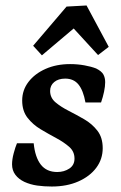

<svg xmlns="http://www.w3.org/2000/svg" viewBox="-20 -668 440 701"><path d="M169 13Q141 13 116 9.5Q91 6 69 -4Q48 -14 36 -30Q24 -46 24 -68Q24 -86 30 -108.5Q36 -131 42 -145H103Q108 -94 129 -67Q150 -40 189 -40Q214 -40 233 -52.5Q252 -65 252 -89Q252 -115 232.5 -132Q213 -149 185 -164Q157 -179 128.5 -196Q100 -213 80.5 -238Q61 -263 61 -301Q61 -339 84 -369Q107 -399 146.5 -416.5Q186 -434 236 -434Q263 -434 288 -429.5Q313 -425 331 -418Q351 -408 357.5 -396Q364 -384 364 -368Q364 -353 360 -333.5Q356 -314 349 -294H292Q284 -338 266.5 -359.5Q249 -381 218 -381Q193 -381 178 -368.5Q163 -356 163 -336Q163 -311 182.5 -294.5Q202 -278 230.5 -263.5Q259 -249 287.5 -232.5Q316 -216 335.5 -191Q355 -166 355 -127Q355 -87 331.5 -55.5Q308 -24 266 -5.5Q224 13 169 13ZM101 -501 223 -644 296 -648 377 -497 338 -467 249 -564 133 -466Z"/></svg>

Font: Yrsa SemiBold
Style: Italic
Weight: 600
Italic angle: -7.10001°
Version: Version 2.004